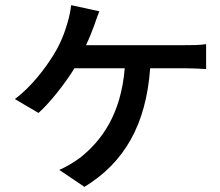

<svg xmlns="http://www.w3.org/2000/svg" viewBox="-20 -639 856 748"><path d="M38 -253 130 -199C172 -236 232 -311 270 -373H466C451 -192 375 -91 294 -26C272 -9 235 13 211 23L309 89C463 -5 549 -151 565 -373H700C720 -373 755 -372 783 -370V-467C758 -463 722 -463 700 -463H315C328 -490 339 -518 347 -540C353 -558 359 -575 367 -595L257 -619C255 -598 250 -574 244 -554C233 -514 216 -469 189 -426C156 -372 101 -300 38 -253Z"/></svg>

Font: GenEiGothic-pro-SemiBold
Style: Regular
Weight: 500
Designer: Ryoko NISHIZUKA (kana & ideographs); Paul D. Hunt (Latin, Greek & Cyrillic); Wenlong ZHANG (bopomofo); Sandoll Communica
Foundry: Adobe Systems Incorporated; o_tamon
Version: Version 1.000.140830